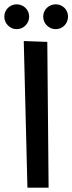

<svg xmlns="http://www.w3.org/2000/svg" viewBox="-26 -886 335 889"><path d="M289 -809C289 -841 264 -866 232 -866C200 -866 174 -841 174 -809C174 -777 200 -751 232 -751C264 -751 289 -777 289 -809ZM109 -809C109 -841 83 -866 51 -866C20 -866 -6 -841 -6 -809C-6 -777 20 -751 51 -751C83 -751 109 -777 109 -809ZM193 -692 84 -696 101 -17H199Z"/></svg>

Font: McLaren
Style: Regular
Weight: 400
Designer: Astigmatic (AOETI)
Foundry: Astigmatic (AOETI)
Version: Version 1.000